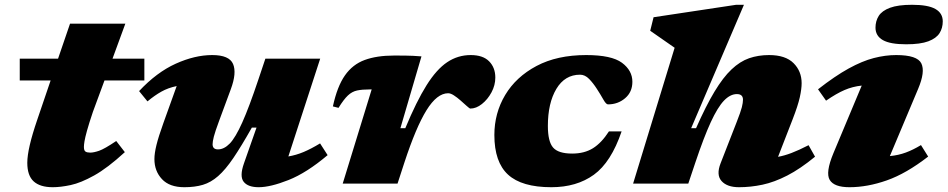

<svg xmlns="http://www.w3.org/2000/svg" viewBox="-20 -767 3958 802"><path d="M62.5 -431V-522H222.5L272.5 -668H503.5L450 -522H583V-431H416.5L368 -299.5Q351.5 -250.5 343.5 -221.5Q335.5 -192.5 333 -177.2Q330.5 -162 330.5 -153.5Q330.5 -138 337.2 -133.8Q344 -129.5 357 -129.5Q371.5 -129.5 394 -137.2Q416.5 -145 465.5 -178L501.5 -131.5Q429 -65 373.2 -34Q317.5 -3 275.2 6Q233 15 200.5 15Q147.5 15 120.8 -9.2Q94 -33.5 94 -87Q94 -145.5 135.5 -266.5L191.5 -431Z M999 -84.5 1051.5 -234H1032Q988 -156 954.8 -107Q921.5 -58 891.2 -31.5Q861 -5 827.5 5Q794 15 750 15Q688 15 656.5 -18.8Q625 -52.5 625 -102.5Q625 -126.5 633.5 -161.2Q642 -196 662.5 -253L718 -407.5Q682 -400 654 -384.2Q626 -368.5 596 -343.5L561 -386.5Q634.5 -465 714.2 -501Q794 -537 866.5 -537Q937.5 -537 953.5 -499.8Q969.5 -462.5 944 -394L895 -261.5Q878.5 -217 873.2 -196.2Q868 -175.5 868 -164.5Q868 -143 890.5 -143Q916 -143 939.8 -167.5Q963.5 -192 992 -255.5Q1020.5 -319 1059.5 -435.5L1088.5 -522H1317.5L1184.5 -113.5Q1217 -119 1248 -132Q1279 -145 1317 -168L1348.5 -119Q1261 -45 1185.2 -15Q1109.5 15 1060.5 15Q1015.5 15 997.8 -7.8Q980 -30.5 999 -84.5Z M1532.5 -393.5H1525Q1492.5 -393.5 1471.5 -389Q1450.5 -384.5 1433.2 -368.2Q1416 -352 1394 -316.5L1370.5 -322.5Q1388.5 -406 1420.8 -452Q1453 -498 1503.5 -516.5Q1554 -535 1626 -535Q1654 -535 1672 -534.8Q1690 -534.5 1705.5 -533.8Q1721 -533 1740.5 -531.5L1652.5 -231.5H1673Q1719.5 -343.5 1761.5 -410.5Q1803.5 -477.5 1848 -507.2Q1892.5 -537 1946 -537Q1997.5 -537 2023.2 -510.8Q2049 -484.5 2049 -443Q2049 -411 2033 -381.2Q2017 -351.5 1993 -332.5Q1969 -313.5 1944.5 -313.5Q1941.5 -313.5 1928.8 -325Q1916 -336.5 1903 -348Q1890 -359.5 1876.2 -368.5Q1862.5 -377.5 1852 -377.5Q1805.5 -377.5 1761.5 -306.5Q1717.5 -235.5 1669 -87.5L1640.5 0H1411.5Z M2403 -455Q2339.5 -455 2304 -395.8Q2268.5 -336.5 2268.5 -241Q2268.5 -176 2290.2 -150.8Q2312 -125.5 2370 -125.5Q2421 -125.5 2456.8 -147.8Q2492.5 -170 2523.5 -218H2576.5Q2532.5 -89 2460.5 -37Q2388.5 15 2283 15Q2159.5 15 2102.2 -37.5Q2045 -90 2045 -203Q2045 -294.5 2090.2 -370.2Q2135.5 -446 2221.2 -491.5Q2307 -537 2428.5 -537Q2534.5 -537 2578 -504.8Q2621.5 -472.5 2621.5 -425.5Q2621.5 -382.5 2591.2 -356.8Q2561 -331 2519.5 -331Q2511.5 -331 2499.8 -352Q2488 -373 2473 -396Q2458 -419.5 2440.8 -437.2Q2423.5 -455 2403 -455Z M2884 -86.5 2855 0H2624.5L2798 -567.5L2696 -638.5L2710 -695L3055 -747H3087.5L2867 -231.5H2887.5Q2928.5 -324.5 2964.5 -384.2Q3000.5 -444 3035.8 -477.2Q3071 -510.5 3109.2 -523.8Q3147.5 -537 3192.5 -537Q3261 -537 3294.8 -503.2Q3328.5 -469.5 3328.5 -419.5Q3328.5 -395.5 3320.8 -360.5Q3313 -325.5 3291 -269L3230 -112Q3256 -116.5 3286.2 -128Q3316.5 -139.5 3357.5 -160.5L3384.5 -112.5Q3322.5 -61.5 3268.5 -33.8Q3214.5 -6 3165 4.5Q3115.5 15 3067 15Q3017 15 2994 -10.8Q2971 -36.5 2990 -85L3056.5 -255.5Q3074 -300 3078.8 -319.2Q3083.5 -338.5 3083.5 -350.5Q3083.5 -374 3058 -374Q3030.5 -374 3004.2 -346.8Q2978 -319.5 2949 -256.8Q2920 -194 2884 -86.5Z M3637 -651.5Q3637 -679 3650.5 -700.5Q3664 -722 3697.5 -734.5Q3731 -747 3790 -747Q3856.5 -747 3887.2 -729.5Q3918 -712 3918 -677.5Q3918 -650 3904.5 -628.5Q3891 -607 3857.8 -594.5Q3824.5 -582 3765 -582Q3698.5 -582 3667.8 -599.5Q3637 -617 3637 -651.5ZM3461 -126.5 3579.5 -409.5Q3541.5 -405.5 3507.8 -391Q3474 -376.5 3430.5 -346.5L3397 -394Q3468 -449.5 3524.8 -480.8Q3581.5 -512 3629.8 -524.5Q3678 -537 3723.5 -537Q3811.5 -537 3828.5 -502.2Q3845.5 -467.5 3815 -395.5L3697 -115Q3733 -118.5 3763.5 -129.8Q3794 -141 3827 -161L3857 -113Q3765.5 -42 3684.2 -13.5Q3603 15 3528.5 15Q3464 15 3445.8 -15.5Q3427.5 -46 3461 -126.5Z"/></svg>

Font: Newsreader 6pt ExtraBold
Style: Italic
Weight: 800
Italic angle: -17°
Designer: Hugues Gentile
Foundry: Production Type
Version: Version 1.003; ttfautohint (v1.8.3)